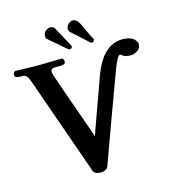

<svg xmlns="http://www.w3.org/2000/svg" viewBox="-127 -936 965 1051"><g transform="rotate(-15 355.0 -410.0)"><path d="M450 -511 344 -216C341 -208 338 -197 334 -188C325 -216 333 -194 324 -219C282 -336 241 -454 200 -571H201C199 -577 197 -582 197 -590C197 -603 204 -609 224 -609H250C269 -609 280 -614 280 -622V-636L271 -646C271 -646 168 -643 133 -643C95 -643 4 -646 4 -646L-6 -636V-622C-6 -614 8 -609 24 -609H36C58 -609 66 -595 76 -568C141 -383 206 -198 271 -14H270C276 3 290 12 314 12C336 12 353 3 358 -13C417 -176 479 -345 539 -507C557 -556 572 -584 583 -584C585 -584 590 -581 597 -575C604 -567 623 -565 640 -565C664 -565 697 -583 697 -610C697 -642 661 -662 618 -662C527 -662 478 -583 450 -511ZM226 -817C217 -810 212 -799 212 -789C212 -780 214 -773 220 -769L318 -685C320 -683 323 -683 325 -683C329 -683 332 -685 334 -686C338 -689 339 -692 339 -696C339 -698 339 -700 338 -701L276 -815C270 -824 263 -827 249 -827C240 -827 231 -821 226 -817ZM358 -823C349 -816 343 -805 343 -794C343 -782 348 -777 350 -775L445 -689C447 -688 450 -687 453 -687C455 -687 458 -689 461 -690C464 -693 466 -697 466 -701C466 -702 466 -704 465 -705C432 -759 419 -832 381 -832C372 -832 364 -827 358 -823Z"/></g></svg>

Font: Libertinus Serif Semibold
Style: Regular
Weight: 600
Designer: Philipp H. Poll, Khaled Hosny
Foundry: Caleb Maclennan
Version: Version 7.050;RELEASE